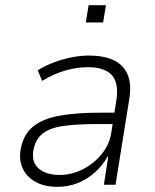

<svg xmlns="http://www.w3.org/2000/svg" viewBox="-20 -715 601 743"><path d="M202 8Q150 8 115 -12.5Q80 -33 66 -67.5Q52 -102 61 -142Q72 -197 109.5 -226.5Q147 -256 211.5 -267.5Q276 -279 369 -279H434L427 -235H358Q277 -235 225 -227.5Q173 -220 145.5 -198.5Q118 -177 110 -137Q100 -90 128.5 -64Q157 -38 211 -38Q257 -38 300.5 -60Q344 -82 374.5 -120Q405 -158 411 -204L430 -325Q441 -393 413 -424Q385 -455 321 -455Q279 -455 235.5 -443Q192 -431 143 -402L126 -443Q157 -462 191 -474.5Q225 -487 259 -493.5Q293 -500 324 -500Q380 -500 418 -483Q456 -466 473 -428.5Q490 -391 480 -330L427 0H382L399 -110H397Q378 -76 348.5 -49Q319 -22 282 -7Q245 8 202 8ZM312 -628 323 -695H390L379 -628Z"/></svg>

Font: Nunito Sans 7pt SemiCondensed ExtraLight
Style: Italic
Weight: 250
Width: 4
Italic angle: -9°
Designer: Vernon Adams
Foundry: Vernon Adams
Version: Version 3.101;gftools[0.9.27]